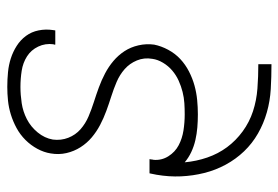

<svg xmlns="http://www.w3.org/2000/svg" viewBox="-142 -426 783 540"><g transform="rotate(-90 250.0 -156.5)"><path d="M338 215Q303 215 269 213Q235 211 203.5 202Q172 193 144 177Q116 161 94 138Q72 115 56.5 86.5Q41 58 33 26Q25 -6 23.5 -39.5Q22 -73 28 -108Q29 -113 30 -118Q31 -123 32 -128H72Q72 -127 71.5 -125.5Q71 -124 71 -123Q71 -122 71 -121Q71 -120 70 -119H71Q71 -119 70.5 -118Q70 -117 70 -117Q68 -94 80 -75Q92 -56 111 -46Q130 -36 152.5 -32.5Q175 -29 198 -29Q214 -29 229.5 -30Q245 -31 261 -35Q277 -39 292.5 -46Q308 -53 321 -64Q334 -75 343 -90Q352 -105 354 -120Q358 -143 349.5 -163.5Q341 -184 325 -198Q309 -212 289 -220.5Q269 -229 248.5 -235.5Q228 -242 207.5 -249.5Q187 -257 168 -267Q149 -277 133 -290.5Q117 -304 105.5 -322Q94 -340 89 -361.5Q84 -383 88 -406Q91 -425 101 -443.5Q111 -462 126 -477Q141 -492 159.5 -502Q178 -512 197.5 -518Q217 -524 236.5 -526Q256 -528 275 -528Q296 -528 316.5 -526Q337 -524 355.5 -518Q374 -512 390.5 -501.5Q407 -491 418.5 -475.5Q430 -460 434 -440Q438 -420 435 -400Q435 -398 434.5 -396.5Q434 -395 434 -393H394Q394 -395 394 -396Q394 -397 395 -398Q398 -421 388.5 -441Q379 -461 361 -472.5Q343 -484 320.5 -487.5Q298 -491 275 -491Q253 -491 229.5 -487.5Q206 -484 184.5 -473Q163 -462 147 -442.5Q131 -423 127 -400Q124 -377 132 -356.5Q140 -336 156 -322Q172 -308 192 -299.5Q212 -291 232.5 -284.5Q253 -278 273.5 -270.5Q294 -263 313 -253Q332 -243 348 -229.5Q364 -216 375.5 -198.5Q387 -181 392 -159Q397 -137 394 -115Q390 -95 379.5 -75.5Q369 -56 353.5 -41.5Q338 -27 318.5 -17Q299 -7 279 -1.5Q259 4 238.5 6Q218 8 198 8Q179 8 161 6.5Q143 5 125.5 1Q108 -3 92 -10.5Q76 -18 63 -29Q66 4 76.5 34.5Q87 65 105.5 90Q124 115 150 134Q176 153 206.5 163Q237 173 270.5 175.5Q304 178 338 178H339V215Z"/></g></svg>

Font: Iosevka SS04 Extralight
Style: Italic
Weight: 200
Italic angle: -9°
Monospace: yes
Designer: Belleve Invis
Foundry: Belleve Invis
Version: Version 19.0.0; ttfautohint (v1.8.4)